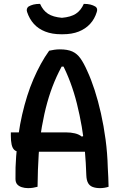

<svg xmlns="http://www.w3.org/2000/svg" viewBox="-20 -965 640 992"><path d="M36 -281H321Q346 -281 367 -276Q388 -271 403 -259L433 -272V-181H82Q64 -181 54 -190.5Q44 -200 40 -218.5Q36 -237 36 -263ZM174 0Q163 3 151 5Q139 7 125 7Q107 7 92 2Q77 -3 68.5 -13Q60 -23 60 -41Q59 -101 63.5 -158Q68 -215 75.5 -269Q83 -323 94.5 -373Q106 -423 120.5 -469Q135 -515 153 -556.5Q171 -598 191 -634.5Q211 -671 234 -703Q247 -706 261 -708Q275 -710 289 -710Q329 -710 353.5 -699Q378 -688 395.5 -663.5Q413 -639 431 -598Q451 -555 469 -499.5Q487 -444 501.5 -379.5Q516 -315 525.5 -244Q535 -173 537 -97Q538 -73 539.5 -49Q541 -25 541 0Q532 3 520.5 5Q509 7 497 7Q475 7 459 1Q443 -5 435 -19.5Q427 -34 426 -59Q424 -123 418.5 -186Q413 -249 402.5 -310Q392 -371 377.5 -429Q363 -487 343 -540.5Q323 -594 297 -643L328 -621H279L311 -643Q283 -595 261.5 -543.5Q240 -492 224 -434.5Q208 -377 196.5 -311Q185 -245 180 -168Q175 -91 174 0ZM413 -945Q433 -945 447 -941.5Q461 -938 473 -931Q480 -926 481.5 -919Q483 -912 480 -903Q469 -867 445.5 -841.5Q422 -816 387 -802Q352 -788 304 -788H296Q249 -788 213.5 -802Q178 -816 155 -841.5Q132 -867 120 -903Q117 -912 119 -919Q121 -926 127 -931Q139 -938 153 -941.5Q167 -945 187 -945Q202 -911 228 -894Q254 -877 300 -873Q346 -877 372 -894Q398 -911 413 -945Z"/></svg>

Font: Recursive Monospace Casual Medium
Style: Regular
Weight: 500
Version: Version 1.047